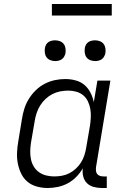

<svg xmlns="http://www.w3.org/2000/svg" viewBox="-20 -934 640 962"><path d="M219 8Q191 8 164 0.5Q137 -7 117 -24Q97 -41 85.5 -65.5Q74 -90 69 -116.5Q64 -143 65.5 -171.5Q67 -200 72 -228L90 -338Q94 -364 102 -389.5Q110 -415 124.5 -438.5Q139 -462 159.5 -482Q180 -502 204.5 -514.5Q229 -527 255 -532.5Q281 -538 307 -538Q334 -538 359.5 -531Q385 -524 403.5 -508Q422 -492 433.5 -469.5Q445 -447 450 -422L468 -530H533L461 -96Q460 -86 461 -77Q462 -68 467.5 -61.5Q473 -55 481.5 -52.5Q490 -50 499 -50H515V8H490Q469 8 449 2.5Q429 -3 415.5 -16.5Q402 -30 397 -50Q392 -70 395 -91Q382 -68 362.5 -48Q343 -28 319.5 -15.5Q296 -3 270 2.5Q244 8 219 8ZM252 -50Q271 -50 290.5 -53.5Q310 -57 327.5 -66Q345 -75 360.5 -89.5Q376 -104 386.5 -121Q397 -138 403 -157Q409 -176 412 -195L431 -305Q434 -326 435 -347Q436 -368 432.5 -388Q429 -408 420.5 -426Q412 -444 397 -456.5Q382 -469 362.5 -474.5Q343 -480 322 -480Q301 -480 281 -476Q261 -472 242.5 -462.5Q224 -453 208 -438Q192 -423 181 -405Q170 -387 163.5 -367.5Q157 -348 154 -328L135 -218Q132 -198 131.5 -177Q131 -156 135 -136.5Q139 -117 149 -100Q159 -83 175 -71.5Q191 -60 211 -55Q231 -50 252 -50ZM456 -628Q444 -628 432.5 -632.5Q421 -637 414 -646Q407 -655 405 -667.5Q403 -680 405 -693Q406 -701 410.5 -709.5Q415 -718 422.5 -723Q430 -728 439 -730Q448 -732 456 -732Q469 -732 480.5 -727.5Q492 -723 499 -714Q506 -705 508 -692.5Q510 -680 508 -667Q506 -659 501.5 -650.5Q497 -642 489.5 -637Q482 -632 473.5 -630Q465 -628 456 -628ZM256 -628Q244 -628 232.5 -632.5Q221 -637 214 -646Q207 -655 205 -667.5Q203 -680 205 -693Q206 -701 210.5 -709.5Q215 -718 222.5 -723Q230 -728 239 -730Q248 -732 256 -732Q269 -732 280.5 -727.5Q292 -723 299 -714Q306 -705 308 -692.5Q310 -680 308 -667Q306 -659 301.5 -650.5Q297 -642 289.5 -637Q282 -632 273.5 -630Q265 -628 256 -628ZM240 -856V-914H540V-856Z"/></svg>

Font: Iosevka Slab Light Extended
Style: Italic
Weight: 300
Width: 7
Italic angle: -9°
Monospace: yes
Designer: Belleve Invis
Foundry: Belleve Invis
Version: Version 11.1.0; ttfautohint (v1.8.3)